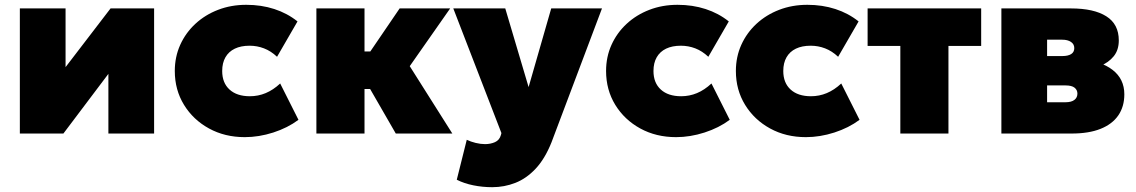

<svg xmlns="http://www.w3.org/2000/svg" viewBox="-20 -555 4723 798"><path d="M62.5 0V-520H252.5V-276L439.5 -520H620.5V0H430.5V-248L243.5 0Z M997.5 15Q914.5 15 848.8 -21Q783 -57 744.8 -119.2Q706.5 -181.5 706.5 -260Q706.5 -318.5 729 -368.5Q751.5 -418.5 792 -456Q832.5 -493.5 886.5 -514.2Q940.5 -535 1003.5 -535Q1066 -535 1120 -517.5Q1174 -500 1216.5 -466L1131.5 -319Q1106 -343 1077.2 -354Q1048.5 -365 1017.5 -365Q981.5 -365 956 -352.8Q930.5 -340.5 917 -317Q903.5 -293.5 903.5 -260Q903.5 -210.5 934 -182.8Q964.5 -155 1018.5 -155Q1053 -155 1084.2 -168Q1115.5 -181 1144.5 -208L1220.5 -57Q1175.5 -23.5 1115.8 -4.2Q1056 15 997.5 15Z M1625 0 1470 -269 1641 -520H1851L1683 -280L1860 0ZM1295 0V-520H1495V-341H1655V-185H1495V0Z M2026 223Q1985.5 223 1947.2 215.2Q1909 207.5 1878.5 192L1920 26Q1936.5 34 1957 39Q1977.5 44 1996 44Q2018.5 44 2037.2 35.8Q2056 27.5 2062 6L2064 -2L1864 -520H2080L2177 -193L2271 -520H2482L2272 37Q2244.5 105.5 2206.2 146.2Q2168 187 2122 205Q2076 223 2026 223Z M2790 15Q2707 15 2641.2 -21Q2575.5 -57 2537.2 -119.2Q2499 -181.5 2499 -260Q2499 -318.5 2521.5 -368.5Q2544 -418.5 2584.5 -456Q2625 -493.5 2679 -514.2Q2733 -535 2796 -535Q2858.5 -535 2912.5 -517.5Q2966.5 -500 3009 -466L2924 -319Q2898.5 -343 2869.8 -354Q2841 -365 2810 -365Q2774 -365 2748.5 -352.8Q2723 -340.5 2709.5 -317Q2696 -293.5 2696 -260Q2696 -210.5 2726.5 -182.8Q2757 -155 2811 -155Q2845.5 -155 2876.8 -168Q2908 -181 2937 -208L3013 -57Q2968 -23.5 2908.2 -4.2Q2848.5 15 2790 15Z M3329.5 15Q3246.5 15 3180.8 -21Q3115 -57 3076.8 -119.2Q3038.5 -181.5 3038.5 -260Q3038.5 -318.5 3061 -368.5Q3083.5 -418.5 3124 -456Q3164.5 -493.5 3218.5 -514.2Q3272.5 -535 3335.5 -535Q3398 -535 3452 -517.5Q3506 -500 3548.5 -466L3463.5 -319Q3438 -343 3409.2 -354Q3380.5 -365 3349.5 -365Q3313.5 -365 3288 -352.8Q3262.5 -340.5 3249 -317Q3235.5 -293.5 3235.5 -260Q3235.5 -210.5 3266 -182.8Q3296.5 -155 3350.5 -155Q3385 -155 3416.2 -168Q3447.5 -181 3476.5 -208L3552.5 -57Q3507.5 -23.5 3447.8 -4.2Q3388 15 3329.5 15Z M3722 0V-364H3586V-520H4058V-364H3922V0Z M4142 0V-520H4431Q4526.5 -520 4578.2 -487.2Q4630 -454.5 4630 -387Q4630 -347 4608.8 -321Q4587.5 -295 4552.8 -280.8Q4518 -266.5 4477 -262L4474 -307Q4554.5 -302.5 4603.8 -264.8Q4653 -227 4653 -163Q4653 -112 4628 -75.5Q4603 -39 4554.2 -19.5Q4505.5 0 4434 0ZM4332 -130H4408Q4433 -130 4445.5 -139.8Q4458 -149.5 4458 -166Q4458 -181 4446.2 -190.5Q4434.5 -200 4408 -200H4316V-322H4395Q4419 -322 4432 -330.2Q4445 -338.5 4445 -355Q4445 -371.5 4431.2 -380.8Q4417.5 -390 4395 -390H4332Z"/></svg>

Font: Geologica Black
Style: Regular
Weight: 900
Designer: Sindre Bremnes, Frode Helland
Foundry: Monokrom Skriftforlag AS
Version: Version 1.010;gftools[0.9.28]